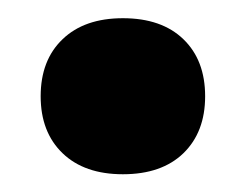

<svg xmlns="http://www.w3.org/2000/svg" viewBox="-20 -185 271 212"><path d="M115.7 7.4Q73.2 7.4 49.1 -15.8Q24.9 -39.1 24.9 -78.7Q24.9 -118.6 49.1 -141.7Q73.2 -164.9 115.7 -164.9Q158.5 -164.9 182.5 -141.7Q206.5 -118.6 206.5 -78.7Q206.5 -39.1 182.5 -15.8Q158.5 7.4 115.7 7.4Z"/></svg>

Font: Sutasoma
Style: Regular
Weight: 400
Designer: Izhar Fathurrohim, Akbar Rohmanto, Arusyal Khofiqoini
Foundry: Kiwari Kolektiv
Version: Version 1.102